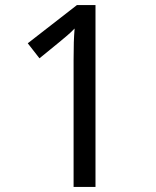

<svg xmlns="http://www.w3.org/2000/svg" viewBox="-20 -734 612 754"><path d="M355 0V-714H282L89 -564L135 -505L211 -567C237 -589 252 -600 273 -622C270 -584 269 -556 269 -499V0Z"/></svg>

Font: Noto Sans Inscriptional Parthian
Style: Regular
Weight: 400
Designer: Monotype Design Team
Foundry: Monotype Imaging Inc.
Version: Version 2.003